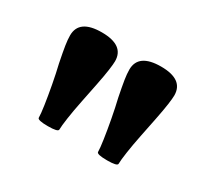

<svg xmlns="http://www.w3.org/2000/svg" viewBox="-69 -767 516 477"><g transform="rotate(30 189.0 -528.5)"><path d="M106 -394Q76 -394 76 -401Q76 -411 72.5 -435Q69 -459 63.5 -488.5Q58 -518 52 -543Q46 -573 43.5 -589Q41 -605 41 -617Q41 -663 106 -663Q170 -663 170 -617Q170 -609 167.5 -591Q165 -573 159 -543Q154 -518 148 -488.5Q142 -459 138.5 -435Q135 -411 135 -401Q135 -394 106 -394ZM276 -394Q246 -394 246 -401Q246 -411 242.5 -435Q239 -459 233.5 -488.5Q228 -518 222 -543Q216 -573 213.5 -589Q211 -605 211 -617Q211 -663 276 -663Q340 -663 340 -617Q340 -609 337.5 -591Q335 -573 329 -543Q324 -518 318 -488.5Q312 -459 308.5 -435Q305 -411 305 -401Q305 -394 276 -394Z"/></g></svg>

Font: Junicode VF
Style: Regular
Weight: 400
Designer: Peter S. Baker
Version: Version 2.213